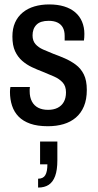

<svg xmlns="http://www.w3.org/2000/svg" viewBox="-20 -558 441 867"><path d="M196 12Q149 12 116.5 0.5Q84 -11 64 -31.5Q44 -52 34.5 -80.5Q25 -109 25 -143Q25 -148 25.5 -154Q26 -160 27 -165H115Q114 -159 114 -154.5Q114 -150 114 -146Q114 -119 124 -100Q134 -81 152.5 -71.5Q171 -62 197 -62Q222 -62 240 -71Q258 -80 268 -97.5Q278 -115 278 -141Q278 -169 263 -185.5Q248 -202 224 -212.5Q200 -223 173 -234Q149 -243 124.5 -254.5Q100 -266 80 -283.5Q60 -301 48 -327Q36 -353 36 -393Q36 -429 48 -456Q60 -483 82.5 -501.5Q105 -520 135.5 -529Q166 -538 202 -538Q240 -538 269.5 -529Q299 -520 319.5 -502.5Q340 -485 350.5 -460Q361 -435 361 -405Q361 -397 360.5 -389Q360 -381 359 -375H272V-396Q272 -419 263.5 -434Q255 -449 239 -456.5Q223 -464 200 -464Q181 -464 167 -459.5Q153 -455 144 -445.5Q135 -436 131 -424Q127 -412 127 -398Q127 -374 140 -359Q153 -344 174.5 -334.5Q196 -325 221 -315Q246 -306 272.5 -294.5Q299 -283 322 -266Q345 -249 358.5 -222Q372 -195 372 -152Q372 -109 359 -78Q346 -47 322.5 -27Q299 -7 267 2.5Q235 12 196 12ZM152 289V249Q175 249 184.5 233Q194 217 194 184H161V81H239V166Q239 210 229 237Q219 264 200 276.5Q181 289 152 289Z"/></svg>

Font: Archivo Condensed Medium
Style: Regular
Weight: 500
Width: 3
Designer: Hector Gatti
Foundry: Omnibus-Type
Version: Version 2.001